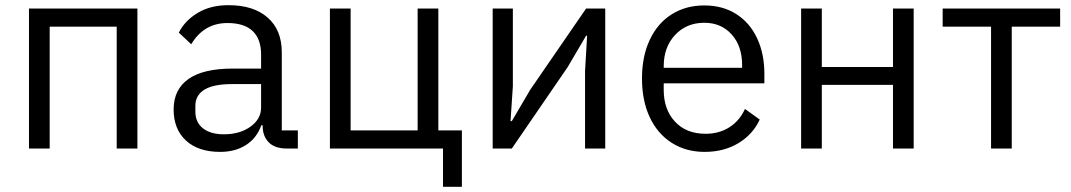

<svg xmlns="http://www.w3.org/2000/svg" viewBox="-20 -574 4138 742"><path d="M92 0V-541H511V0H431V-471H172V0Z M651 -151Q651 -228 708 -268.5Q765 -309 880 -309H989V-363Q989 -423 956.5 -454Q924 -485 859 -485Q768 -485 719 -403L671 -448Q695 -495 744.5 -524.5Q794 -554 863 -554Q960 -554 1014.5 -506Q1069 -458 1069 -372V-70H1131V0H1088Q1042 0 1018.5 -24Q995 -48 995 -88V-90H990Q972 -40 930.5 -13.5Q889 13 831 13Q746 13 698.5 -31Q651 -75 651 -151ZM989 -158V-249H876Q805 -249 770 -227.5Q735 -206 735 -165V-143Q735 -101 764.5 -78Q794 -55 845 -55Q907 -55 948 -84.5Q989 -114 989 -158Z M1692 148V0H1255V-541H1335V-70H1594V-541H1674V-70H1765V148Z M1884 0V-541H1962V-241L1953 -106H1958L2029 -227L2245 -541H2319V0H2241V-300L2249 -436H2245L2174 -315L1958 0Z M2461 -271Q2461 -356 2491 -420Q2521 -484 2575.5 -518.5Q2630 -553 2702 -553Q2773 -553 2825.5 -519.5Q2878 -486 2906 -426Q2934 -366 2934 -289V-252H2545V-226Q2545 -151 2588.5 -104Q2632 -57 2707 -57Q2759 -57 2798.5 -82Q2838 -107 2859 -153L2916 -112Q2890 -55 2834 -21Q2778 13 2703 13Q2631 13 2576 -22Q2521 -57 2491 -121Q2461 -185 2461 -271ZM2545 -312H2848V-322Q2848 -396 2807.5 -441Q2767 -486 2702 -486Q2633 -486 2589 -439Q2545 -392 2545 -318Z M3076 0V-541H3156V-315H3431V-541H3511V0H3431V-246H3156V0Z M3810 0V-471H3623V-541H4077V-471H3890V0Z"/></svg>

Font: IBM Plex Sans SC
Style: Regular
Weight: 400
Designer: Mike Abbink; Paul van der Laan; Pieter van Rosmalen; Eunyou Noh; Wujin Sim; Chorong Kim; Dohee Lee; Yejin We; Jinhee Kim
Foundry: Sandoll Inc.
Version: Version 1.000